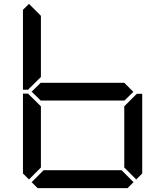

<svg xmlns="http://www.w3.org/2000/svg" viewBox="-20 -975 856 995"><path d="M685 -485 690 -489H717V-76L686 -45L624 -107V-424ZM671 -499 624 -453V-454H192V-453L144 -500L192 -547V-546H624ZM672 -31 641 0H175L144 -31L206 -93H610ZM130 -45 99 -76V-490H126L130 -485L192 -424V-107ZM130 -515 126 -510H99V-924L130 -955L192 -893V-576Z"/></svg>

Font: seg115
Style: Regular
Weight: 400
Designer: Keshikan(Twitter:@keshinomi_88pro)
Version: seg115 Version 0.46